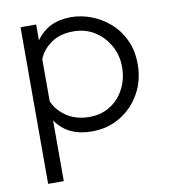

<svg xmlns="http://www.w3.org/2000/svg" viewBox="-77 -543 707 798"><g transform="rotate(-10 276.5 -144.0)"><path d="M62 189V-472H128V-405Q178 -477 275 -477Q317 -477 359 -461.5Q401 -446 436.5 -415.5Q472 -385 493.5 -340Q515 -295 515 -236Q515 -168 484 -113Q453 -58 400 -26Q347 6 280 6Q230 6 192 -11.5Q154 -29 128 -67V189ZM280 -55Q330 -55 368 -79Q406 -103 427.5 -144.5Q449 -186 449 -236Q449 -286 426 -327Q403 -368 364 -392.5Q325 -417 275 -417Q218 -417 180 -390Q142 -363 128 -325V-148Q144 -109 184 -82Q224 -55 280 -55Z"/></g></svg>

Font: Lil Grotesk
Style: Regular
Weight: 400
Designer: Bastien Sozeau
Foundry: NBR — Bastien Sozeau
Version: Version 4.002; ttfautohint (v1.8.4.7-5d5b)